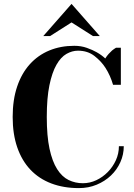

<svg xmlns="http://www.w3.org/2000/svg" viewBox="-20 -950 690 985"><path d="M45 0ZM361 -715Q396 -715 425.5 -704.5Q455 -694 476 -682Q501 -668 520 -650Q528 -663 537.5 -673.5Q547 -684 555 -691Q565 -699 575 -705H600V-515H560Q546 -563 521 -602Q500 -635 465 -662.5Q430 -690 380 -690Q350 -690 321 -673.5Q292 -657 269.5 -617.5Q247 -578 233.5 -512.5Q220 -447 220 -350Q220 -252 234 -187Q248 -122 273 -82.5Q298 -43 332 -26.5Q366 -10 405 -10Q441 -10 474 -25.5Q507 -41 533 -67.5Q559 -94 574.5 -128Q590 -162 590 -200H615Q615 -157 597.5 -118Q580 -79 549 -49.5Q518 -20 476 -2.5Q434 15 385 15Q306 15 243 -9Q180 -33 136 -79.5Q92 -126 68.5 -194Q45 -262 45 -350Q45 -438 68 -506Q91 -574 133 -620.5Q175 -667 233 -691Q291 -715 361 -715ZM347 -930 492 -765H457L347 -835L237 -765H202Z"/></svg>

Font: Yeseva One
Style: Regular
Weight: 400
Designer: Jovanny Lemonad
Foundry: Jovanny Lemonad
Version: Version 2.001; ttfautohint (v0.91) -l 8 -r 50 -G 200 -x 0 -w